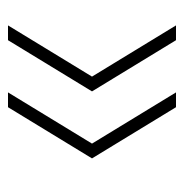

<svg xmlns="http://www.w3.org/2000/svg" viewBox="-10 -520 460 480"><g transform="rotate(-90 220.0 -280.0)"><path d="M192 -70 64 -280 192 -490H229L101 -280L229 -70ZM359.5 -70 231.5 -280 359.5 -490H396.5L268.5 -280L396.5 -70Z"/></g></svg>

Font: Encode Sans Th
Style: Regular
Weight: 100
Designer: Multiple Designers
Foundry: Impallari Type
Version: Version 3.002; ttfautohint (v1.8.3) -l 8 -r 50 -G 200 -x 14 